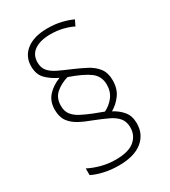

<svg xmlns="http://www.w3.org/2000/svg" viewBox="-183 -850 818 925"><g transform="rotate(-30 225.5 -387.5)"><path d="M67 -402Q67 -449 95 -479Q123 -509 164 -524Q124 -543 98.5 -569Q73 -595 73 -640Q73 -695 115 -727.5Q157 -760 232 -760Q273 -760 307 -752Q341 -744 369 -731L354 -700Q331 -712 299 -720Q267 -728 231 -728Q174 -728 141.5 -706Q109 -684 109 -641Q109 -611 125 -592.5Q141 -574 169 -560.5Q197 -547 233 -532Q273 -515 306.5 -497.5Q340 -480 360 -454Q380 -428 380 -386Q380 -340 357.5 -308.5Q335 -277 302 -258Q336 -240 356.5 -214.5Q377 -189 377 -148Q377 -88 332 -51.5Q287 -15 202 -15Q157 -15 118.5 -24Q80 -33 55 -46V-83Q86 -67 124 -57Q162 -47 202 -47Q274 -47 307 -75Q340 -103 340 -147Q340 -180 322.5 -200.5Q305 -221 273.5 -235.5Q242 -250 202 -266Q163 -280 132.5 -296.5Q102 -313 84.5 -337.5Q67 -362 67 -402ZM102 -404Q102 -373 117 -354Q132 -335 158 -321.5Q184 -308 219 -294L272 -274Q302 -288 323.5 -315.5Q345 -343 345 -382Q345 -429 309.5 -455.5Q274 -482 199 -508Q160 -497 131 -472.5Q102 -448 102 -404Z"/></g></svg>

Font: Noto Sans Hebrew SemiCondensed ExtraLight
Style: Regular
Weight: 200
Width: 4
Designer: Monotype Design Team
Foundry: Monotype Imaging Inc.
Version: Version 2.004; ttfautohint (v1.8.4.7-5d5b)